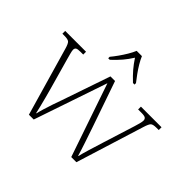

<svg xmlns="http://www.w3.org/2000/svg" viewBox="-172 -989 1212 1212"><g transform="rotate(45 434.0 -383.0)"><path d="M86 -458Q76 -493 65.5 -502Q55 -511 24 -511H6V-536H192V-511H168Q142 -511 133.5 -505.5Q125 -500 125 -487Q125 -478 130.5 -457Q136 -436 140 -422L200 -209Q207 -185 215.5 -151.5Q224 -118 232 -87Q240 -56 243 -40H246Q249 -56 258.5 -87.5Q268 -119 279.5 -153Q291 -187 300 -211L411 -535H452L559 -226Q565 -208 574 -181.5Q583 -155 592.5 -127Q602 -99 609.5 -75Q617 -51 621 -37H624Q629 -62 643 -107.5Q657 -153 675 -211L741 -421Q747 -440 751.5 -457.5Q756 -475 756 -485Q756 -498 747.5 -504.5Q739 -511 712 -511H682V-536H866V-511H846Q815 -511 805 -501.5Q795 -492 784 -456L642 0H596L428 -491L261 0H218ZM320 -619Q336 -638 354.5 -664Q373 -690 389 -717Q405 -744 414 -766H461Q470 -744 486 -717Q502 -690 521 -664Q540 -638 555 -619V-606H541Q506 -639 483 -666Q460 -693 437 -728Q415 -693 392 -666Q369 -639 334 -606H320Z"/></g></svg>

Font: Noto Serif Malayalam ExtraLight
Style: Regular
Weight: 200
Designer: Indian type Foundry, Jelle Bosma, Monotype Design Team
Foundry: Monotype Imaging Inc.
Version: Version 2.104; ttfautohint (v1.8.4.7-5d5b)